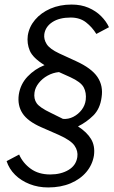

<svg xmlns="http://www.w3.org/2000/svg" viewBox="-20 -753 501 843"><path d="M191.5 70Q147.5 70 110 55.2Q72.5 40.5 46.2 14.5Q20 -11.5 9 -45.5L64 -74.5Q80.5 -37 115 -12Q149.5 13 200.5 13Q247.5 13 280.8 -6.8Q314 -26.5 319.5 -63.5Q323.5 -90 307.2 -113.5Q291 -137 238.5 -160.5L161 -194.5Q101.5 -220.5 78.8 -255.5Q56 -290.5 62.5 -337.5Q69.5 -383.5 101 -416.8Q132.5 -450 175.5 -467Q124 -499 110.8 -530.5Q97.5 -562 102 -597Q108 -635.5 134 -666.2Q160 -697 201.2 -715Q242.5 -733 294.5 -733Q336 -733 368.5 -719Q401 -705 423.8 -682.2Q446.5 -659.5 458.5 -633.5L403 -604Q384.5 -634 357.5 -655Q330.5 -676 290.5 -676Q240.5 -676 210 -656Q179.5 -636 174.5 -603Q171.5 -580.5 185 -559.2Q198.5 -538 240 -518.5L314 -484.5Q382 -453.5 408 -414.8Q434 -376 426 -325.5Q419.5 -275.5 389.8 -246Q360 -216.5 322.5 -198Q362 -172.5 380 -142.2Q398 -112 392.5 -70.5Q386 -30 359.5 1.8Q333 33.5 290 51.8Q247 70 191.5 70ZM256.5 -231Q280.5 -229 302.2 -240.2Q324 -251.5 338.8 -271Q353.5 -290.5 356.5 -314.5Q360 -346 347.5 -369.5Q335 -393 289 -414L239 -436.5Q212.5 -434 189 -421Q165.5 -408 150 -388.2Q134.5 -368.5 131.5 -347Q127.5 -319 141 -299.8Q154.5 -280.5 203 -257.5Z"/></svg>

Font: Public Sans Thin Light
Style: Italic
Weight: 300
Italic angle: -8°
Version: Version 2.001